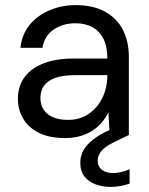

<svg xmlns="http://www.w3.org/2000/svg" viewBox="-20 -528 582 751"><path d="M234 12Q172 12 131 -9Q90 -30 70 -65Q50 -100 50 -141Q50 -192 76.5 -227Q103 -262 151.5 -280.5Q200 -299 266 -299H400Q400 -345 385 -375.5Q370 -406 342 -421.5Q314 -437 275 -437Q226 -437 190 -412.5Q154 -388 146 -341H60Q66 -395 97 -432Q128 -469 175.5 -488.5Q223 -508 275 -508Q344 -508 390.5 -482.5Q437 -457 460.5 -411.5Q484 -366 484 -305V0H409L404 -89Q394 -68 378.5 -49.5Q363 -31 342.5 -17.5Q322 -4 295 4Q268 12 234 12ZM247 -59Q283 -59 311.5 -73.5Q340 -88 360 -113Q380 -138 390 -169Q400 -200 400 -233V-234H273Q224 -234 194 -222.5Q164 -211 151 -191Q138 -171 138 -145Q138 -119 150.5 -99.5Q163 -80 187.5 -69.5Q212 -59 247 -59ZM412 203Q382 203 355 193.5Q328 184 311 163Q294 142 294 108Q294 84 305 62.5Q316 41 341.5 20Q367 -1 410 -20L463 -43L484 0L426 28Q391 45 376.5 63Q362 81 362 100Q362 123 378.5 136Q395 149 422 149Q436 149 453.5 145Q471 141 487 134V190Q471 196 451.5 199.5Q432 203 412 203Z"/></svg>

Font: DM Sans 24pt
Style: Regular
Weight: 400
Designer: Colophon Foundry, Jonny Pinhorn
Foundry: Colophon Foundry
Version: Version 4.004;gftools[0.9.30]